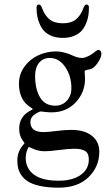

<svg xmlns="http://www.w3.org/2000/svg" viewBox="-20 -658 496 860"><path d="M261.2 -488.3Q226.6 -488.3 201.9 -501.2Q177.2 -514.2 165.3 -535.6Q153.3 -557.1 148.4 -578.6Q143.6 -600.1 143.6 -624Q143.6 -637.7 154.8 -637.7Q162.6 -637.7 168.5 -621.6Q179.7 -589.8 201.2 -571.8Q222.7 -553.7 261.2 -553.7Q299.8 -553.7 321 -571.8Q342.3 -589.8 353.5 -621.6Q359.4 -637.7 367.2 -637.7Q378.4 -637.7 378.4 -624Q378.4 -605.5 375.7 -588.1Q373 -570.8 365.2 -552Q357.4 -533.2 345 -519.5Q332.5 -505.9 311 -497.1Q289.6 -488.3 261.2 -488.3ZM64.9 -283.2Q64.9 -325.2 89.1 -358.9Q113.3 -392.6 151.1 -410.2Q189 -427.7 231 -427.7Q266.1 -427.7 309.1 -407.7Q329.6 -398.4 349.1 -398.4Q358.4 -398.4 376 -406.7Q386.2 -411.6 395.8 -418.7Q405.3 -425.8 411.1 -430.2Q417 -434.6 420.9 -434.6Q426.3 -434.6 430.2 -429.9Q434.1 -425.3 434.1 -416Q434.1 -399.9 416.5 -374.8Q398.9 -349.6 380.9 -347.2Q358.9 -344.2 358.9 -338.4Q358.9 -335.9 359.9 -324.5Q360.8 -313 360.8 -305.7Q360.8 -243.7 318.8 -199.2Q276.9 -154.8 210.9 -154.8Q196.3 -154.8 181.6 -156.7Q167 -158.7 163.1 -158.7Q156.7 -158.7 140.1 -148.9Q116.2 -134.3 116.2 -111.3Q116.2 -66.4 174.8 -66.4Q194.8 -66.4 232.2 -71.3Q269.5 -76.2 300.8 -76.2Q358.4 -76.2 391.6 -49.8Q424.8 -23.4 424.8 21.5Q424.8 88.4 376.7 135.5Q328.6 182.6 243.2 182.6Q199.2 182.6 166.3 176.3Q133.3 169.9 113 159.2Q92.8 148.4 80.1 132.6Q67.4 116.7 62.5 99.4Q57.6 82 57.6 60.5Q57.6 19.5 86.9 -12.7Q89.8 -15.6 89.8 -17.1L85.9 -22.5Q65.9 -47.9 65.9 -81.5Q65.9 -136.2 116.2 -162.6Q127 -168 127 -169.4Q127 -170.9 116.2 -177.7Q64.9 -210 64.9 -283.2ZM227.1 -184.6Q259.8 -184.6 279.8 -207.3Q299.8 -230 299.8 -262.7Q299.8 -317.9 272 -358.2Q244.1 -398.4 203.1 -398.4Q172.4 -398.4 154.8 -376.5Q137.2 -354.5 137.2 -318.8Q137.2 -259.3 159.4 -221.9Q181.6 -184.6 227.1 -184.6ZM95.2 49.3Q95.2 96.2 131.6 123.8Q168 151.4 243.2 151.4Q304.7 151.4 341.3 125.5Q377.9 99.6 377.9 56.2Q377.9 29.3 362.1 18.8Q346.2 8.3 314.9 8.3Q287.1 8.3 244.6 13.9Q202.1 19.5 180.2 19.5Q147.9 19.5 118.2 3.9Q112.8 1 109.9 1Q107.4 1 105 6.3Q95.2 26.9 95.2 49.3Z"/></svg>

Font: Cooper*
Style: Regular
Weight: 400
Designer: Owen Earl
Foundry: indestructible type*
Version: Version 0.001